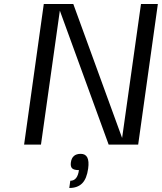

<svg xmlns="http://www.w3.org/2000/svg" viewBox="-20 -720 808 956"><path d="M682 -700H766L668 0H521L278 -667L184 0H100L198 -700H345L588 -33ZM333 88Q339 46 382 46Q429 46 419 119Q412 170 389 193Q366 216 325 216L330 180Q366 180 373 127Q348 127 339 118Q330 109 333 88Z"/></svg>

Font: Fivo Sans Modern
Style: Italic
Weight: 400
Designer: Alexander Slobzheninov
Foundry: Alexander Slobzheninov
Version: 1.0